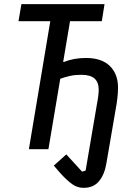

<svg xmlns="http://www.w3.org/2000/svg" viewBox="-20 -718 640 924"><path d="M382 186Q352 186 327 168Q302 150 271 116L239 79L299 25L375 108L392 103L446 -214Q451 -240 453 -257Q455 -274 455 -287Q455 -322 435 -340Q415 -358 371 -358Q342 -358 318.5 -353Q295 -348 270 -339L213 0H119L222 -616H69L83 -698H483L470 -616H317L284 -420H288Q335 -439 394 -439Q469 -439 508.5 -400.5Q548 -362 548 -296Q548 -274 545 -247Q542 -220 537 -194L492 68Q483 122 456.5 154Q430 186 382 186Z"/></svg>

Font: IBM Plex Mono Text
Style: Italic
Weight: 450
Italic angle: -9°
Monospace: yes
Designer: Mike Abbink, Paul van der Laan, Pieter van Rosmalen
Foundry: Bold Monday
Version: Version 2.1